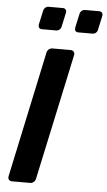

<svg xmlns="http://www.w3.org/2000/svg" viewBox="-61 -951 551 989"><g transform="rotate(5 215.0 -456.0)"><path d="M39 0Q29 0 23.5 -7Q18 -14 20 -24L159 -676Q161 -686 169 -693Q177 -700 188 -700H282Q292 -700 298 -693Q304 -686 302 -676L162 -24Q160 -14 152 -7Q144 0 134 0ZM313 -794Q303 -794 298.5 -800Q294 -806 295 -816L311 -889Q313 -899 320.5 -905.5Q328 -912 338 -912H411Q421 -912 426 -905.5Q431 -899 429 -889L413 -816Q411 -806 403.5 -800Q396 -794 386 -794ZM125 -794Q115 -794 110.5 -800Q106 -806 107 -816L123 -889Q125 -899 132.5 -905.5Q140 -912 150 -912H223Q233 -912 238 -905.5Q243 -899 241 -889L225 -816Q223 -806 215.5 -800Q208 -794 198 -794Z"/></g></svg>

Font: Rubik Light Medium
Style: Italic
Weight: 500
Italic angle: -12°
Version: Version 2.104